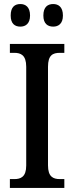

<svg xmlns="http://www.w3.org/2000/svg" viewBox="-20 -932 367 952"><path d="M244 -800C269 -800 292 -814 292 -855C292 -898 269 -912 244 -912C217 -912 195 -898 195 -855C195 -814 217 -800 244 -800ZM81 -800C106 -800 129 -814 129 -855C129 -898 106 -912 81 -912C54 -912 33 -898 33 -855C33 -814 54 -800 81 -800ZM29 0H299V-44H277C243 -44 218 -56 218 -112V-601C218 -659 242 -670 277 -670H299V-714H29V-670H51C83 -670 110 -659 110 -601V-111C110 -55 83 -44 51 -44H29Z"/></svg>

Font: Noto Serif Condensed Medium
Style: Regular
Weight: 500
Width: 3
Designer: Monotype Design Team
Foundry: Monotype Imaging Inc.
Version: Version 2.015